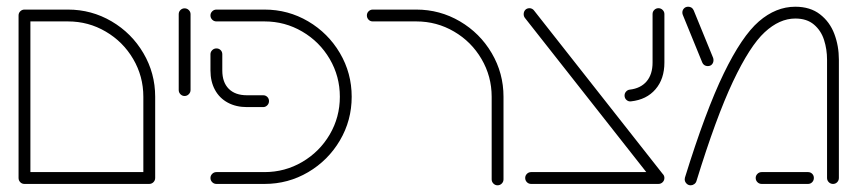

<svg xmlns="http://www.w3.org/2000/svg" viewBox="-20 -547 2550 571"><path d="M35.2 -501.1H70.4V-17.8H35.2ZM441.5 -17.8H406.3V-259.3Q406.3 -320 376.1 -371.5Q345.9 -423 294.4 -453.1Q243 -483.3 182.2 -483.3H52.6Q45.2 -483.3 40.2 -488.5Q35.2 -493.7 35.2 -501.1Q35.2 -508.5 40.4 -513.5Q45.6 -518.5 52.6 -518.5H182.2Q252.2 -518.5 311.9 -483.5Q371.5 -448.5 406.5 -388.9Q441.5 -329.3 441.5 -259.3ZM35.2 -17.8Q35.2 -25.2 40.4 -30.2Q45.6 -35.2 52.6 -35.2H423.7Q431.1 -35.2 436.3 -30Q441.5 -24.8 441.5 -17.8Q441.5 -10.4 436.3 -5.2Q431.1 0 423.7 0H52.6Q45.2 0 40.2 -5.2Q35.2 -10.4 35.2 -17.8Z M511.5 -279.3V-504.8Q511.5 -512.2 516.7 -517.2Q521.9 -522.2 528.9 -522.2Q536.3 -522.2 541.5 -517Q546.7 -511.9 546.7 -504.8V-279.3Q546.7 -272.2 541.5 -266.9Q536.3 -261.5 528.9 -261.5Q521.9 -261.5 516.7 -266.7Q511.5 -271.9 511.5 -279.3Z M605.9 -17.8Q605.9 -24.8 611.1 -30Q616.3 -35.2 623.7 -35.2H766.7Q827.4 -35.2 878.9 -65.4Q930.4 -95.6 960.6 -147Q990.7 -198.5 990.7 -259.3Q990.7 -320 960.6 -371.5Q930.4 -423 878.9 -453.1Q827.4 -483.3 766.7 -483.3H623.7Q616.3 -483.3 611.1 -488.5Q605.9 -493.7 605.9 -501.1Q605.9 -508.1 611.1 -513.3Q616.3 -518.5 623.7 -518.5H766.7Q837 -518.5 896.5 -483.5Q955.9 -448.5 990.9 -389.1Q1025.9 -329.6 1025.9 -259.3Q1025.9 -188.9 990.9 -129.4Q955.9 -70 896.5 -35Q837 0 766.7 0H623.7Q616.3 0 611.1 -5.2Q605.9 -10.4 605.9 -17.8ZM605.9 -337.4V-385.6Q605.9 -392.6 611.1 -397.8Q616.3 -403 623.7 -403Q631.1 -403 636.1 -398Q641.1 -393 641.1 -385.6V-337.4Q641.1 -302.2 660.2 -283Q679.3 -263.7 714.4 -263.7H762.6Q770 -263.7 775 -258.7Q780 -253.7 780 -246.3Q780 -238.9 774.8 -233.7Q769.6 -228.5 762.6 -228.5H714.4Q681.9 -228.5 657.2 -241.9Q632.6 -255.2 619.3 -279.8Q605.9 -304.4 605.9 -337.4Z M1459.6 4.1Q1452.6 4.1 1447.4 -1.1Q1442.2 -6.3 1442.2 -13.7V-259.3Q1442.2 -320 1412 -371.5Q1381.9 -423 1330.4 -453.1Q1278.9 -483.3 1218.1 -483.3H1088.5Q1081.1 -483.3 1076.1 -488.5Q1071.1 -493.7 1071.1 -501.1Q1071.1 -508.5 1076.3 -513.5Q1081.5 -518.5 1088.5 -518.5H1218.1Q1288.1 -518.5 1347.8 -483.5Q1407.4 -448.5 1442.4 -388.9Q1477.4 -329.3 1477.4 -259.3V-13.7Q1477.4 -6.3 1472.2 -1.1Q1467 4.1 1459.6 4.1Z M1537.4 -504.8Q1537.4 -512.2 1542 -517.4Q1546.7 -522.6 1554.8 -522.6Q1558.9 -522.6 1562.4 -520.7Q1565.9 -518.9 1568.1 -515.9L1951.5 -28.9H1907L1541.1 -493.7Q1537.4 -498.5 1537.4 -504.8ZM1541.9 -17.8Q1541.9 -24.8 1547 -30Q1552.2 -35.2 1559.6 -35.2H1938.1Q1945.6 -35.2 1950.7 -30Q1955.9 -24.8 1955.9 -17.8Q1955.9 -10.4 1950.7 -5.2Q1945.6 0 1938.1 0H1559.6Q1552.2 0 1547 -5.2Q1541.9 -10.4 1541.9 -17.8ZM1837.4 -263Q1837.4 -269.6 1841.9 -274.6Q1846.3 -279.6 1852.6 -280.4Q1885.2 -284.1 1903 -305Q1920.7 -325.9 1920.7 -361.1V-505.2Q1920.7 -512.6 1925.9 -517.6Q1931.1 -522.6 1938.1 -522.6Q1945.6 -522.6 1950.7 -517.4Q1955.9 -512.2 1955.9 -505.2V-361.1Q1955.9 -312.2 1929.4 -281.5Q1903 -250.7 1857 -245.6Q1849.3 -244.4 1843.3 -249.6Q1837.4 -254.8 1837.4 -263Z M2016.3 -13.7Q2016.3 -17 2017 -18.9Q2078.5 -217.4 2132.4 -328.5Q2186.3 -439.6 2236.9 -483.3Q2287.4 -527 2345.2 -527Q2389.6 -527 2418.7 -504.4Q2447.8 -481.9 2461.3 -446.1Q2474.8 -410.4 2474.8 -369.3V-17.8Q2474.8 -10.4 2469.8 -5.2Q2464.8 0 2457.4 0Q2450 0 2444.8 -5.2Q2439.6 -10.4 2439.6 -17.8V-369.3Q2439.6 -400.4 2430.7 -428.1Q2421.9 -455.9 2400.7 -473.9Q2379.6 -491.9 2345.2 -491.9Q2298.1 -491.9 2254.1 -451.1Q2210 -410.4 2159.8 -304.3Q2109.6 -198.1 2051.1 -8.1Q2049.3 -2.6 2044.4 0.7Q2039.6 4.1 2034.1 4.1Q2026.7 4.1 2021.5 -1.3Q2016.3 -6.7 2016.3 -13.7ZM2227.4 -17.8Q2227.4 -24.8 2232.6 -30Q2237.8 -35.2 2245.2 -35.2H2383Q2390.4 -35.2 2395.4 -30.2Q2400.4 -25.2 2400.4 -17.8Q2400.4 -10.4 2395.4 -5.2Q2390.4 0 2383 0H2245.2Q2237.8 0 2232.6 -5.2Q2227.4 -10.4 2227.4 -17.8ZM2068.5 -361.1 2010.7 -502.6Q2009.3 -505.6 2009.3 -510Q2009.3 -516.7 2014.1 -521.9Q2018.9 -527 2026.7 -527Q2032.2 -527 2036.5 -524.3Q2040.7 -521.5 2043 -516.3L2100.7 -375.2Q2101.9 -371.9 2101.9 -368.1Q2101.9 -360.7 2097.4 -355.6Q2093 -350.4 2084.4 -350.4Q2079.3 -350.4 2074.8 -353.3Q2070.4 -356.3 2068.5 -361.1Z"/></svg>

Font: 26F Galaxy Hebrew Light
Style: Regular
Weight: 300
Designer: C₂₉H₂₅N₃O₅
Version: Version 1.000